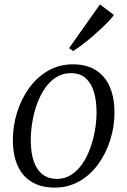

<svg xmlns="http://www.w3.org/2000/svg" viewBox="-20 -843 578 873"><path d="M311.5 -550.5Q373 -550.5 415 -524.5Q457 -498.5 478.8 -449.2Q500.5 -400 500.5 -330.5Q500.5 -267 481.2 -206.2Q462 -145.5 426.5 -96.5Q391 -47.5 340.8 -18.8Q290.5 10 228.5 10Q167.5 10 124.8 -15.5Q82 -41 60.2 -89.8Q38.5 -138.5 38.5 -206.5Q38.5 -271 57.8 -332.5Q77 -394 112.8 -443.2Q148.5 -492.5 199 -521.5Q249.5 -550.5 311.5 -550.5ZM302.5 -510.5Q265.5 -510.5 236.2 -492.2Q207 -474 185.2 -442.8Q163.5 -411.5 149 -372Q134.5 -332.5 127.2 -289.5Q120 -246.5 120 -205.5Q120 -147 134 -108Q148 -69 174.8 -49.2Q201.5 -29.5 238.5 -29.5Q274.5 -29.5 303.2 -47.8Q332 -66 353.8 -97.2Q375.5 -128.5 389.8 -167.8Q404 -207 411.5 -249.2Q419 -291.5 419 -332Q419 -385.5 406.8 -425.5Q394.5 -465.5 369 -488Q343.5 -510.5 302.5 -510.5ZM294 -624 434.5 -823 498 -775Q490 -763.5 474.8 -747.2Q459.5 -731 439.5 -712.2Q419.5 -693.5 397.2 -674.5Q375 -655.5 353.2 -639.2Q331.5 -623 312.5 -611Z"/></svg>

Font: Merriweather 60pt Light
Style: Italic
Weight: 300
Italic angle: -7.8°
Version: Version 2.101